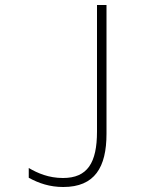

<svg xmlns="http://www.w3.org/2000/svg" viewBox="-20 -734 603 768"><path d="M233 14C359 14 406 -65 406 -199V-714H368V-208C368 -83 330 -22 232 -22C175 -22 131 -41 95 -62V-23C135 -1 179 14 233 14Z"/></svg>

Font: Noto Sans Mono SemiCondensed ExtraLight
Style: Regular
Weight: 200
Width: 4
Designer: Monotype Design Team
Foundry: Monotype Imaging Inc.
Version: Version 2.014